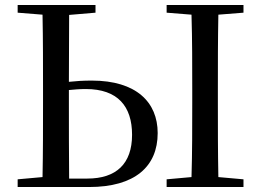

<svg xmlns="http://www.w3.org/2000/svg" viewBox="-20 -752 1050 772"><path d="M51 0H338C522 0 614 -82 614 -217C614 -341 528 -428 349 -428C314 -428 285 -426 257 -423L258 -692L364 -701V-732H51V-701L151 -693C153 -593 153 -493 153 -392V-339C153 -239 153 -140 151 -40L51 -31ZM257 -390C278 -392 300 -394 325 -394C454 -394 511 -324 511 -210C511 -93 447 -34 331 -34H258C257 -134 257 -237 257 -339ZM650 -701 750 -693C753 -593 753 -493 753 -392V-339C753 -239 753 -138 750 -40L650 -31V0H959V-31L858 -40C856 -140 856 -239 856 -340V-392C856 -493 856 -593 858 -693L959 -701V-732H650Z"/></svg>

Font: Noto Serif JP Medium
Style: Regular
Weight: 500
Designer: Ryoko NISHIZUKA 西塚涼子 (kana & ideographs); Frank Grießhammer (Latin, Greek & Cyrillic); Wenlong ZHANG 张文龙 (bopomofo); San
Foundry: Adobe
Version: Version 2.001;hotconv 1.1.0;makeotfexe 2.6.0